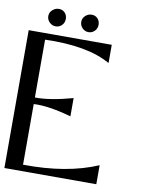

<svg xmlns="http://www.w3.org/2000/svg" viewBox="-94 -936 773 1004"><g transform="rotate(10 292.5 -434.5)"><path d="M0 0V-732H441V-635C359.7 -681.7 243.7 -702.7 93 -698V-391C143.7 -389.7 210.3 -400.3 293 -423V-326C210.3 -349.3 143.7 -359.3 93 -356V-34C247.7 -32 379.3 -54.3 488 -101V0ZM263 -823C263 -810.3 267.5 -799.3 276.5 -790C285.5 -780.7 296.3 -776 309 -776C321.7 -776 332.5 -780.5 341.5 -789.5C350.5 -798.5 355 -809.7 355 -823C355 -836.3 350.8 -847.3 342.5 -856C334.2 -864.7 323.7 -869 311 -869C298.3 -869 287.2 -864.5 277.5 -855.5C267.8 -846.5 263 -835.7 263 -823ZM88 -823C88 -810.3 92.7 -799.3 102 -790C111.3 -780.7 122.3 -776 135 -776C147.7 -776 158.5 -780.5 167.5 -789.5C176.5 -798.5 181 -809.7 181 -823C181 -836.3 176.8 -847.3 168.5 -856C160.2 -864.7 149.7 -869 137 -869C124.3 -869 113 -864.5 103 -855.5C93 -846.5 88 -835.7 88 -823Z"/></g></svg>

Font: Neocyr
Style: Regular
Weight: 400
Designer: Viktar Palstsiuk <vipals@gmail.com>
Version: 1.00